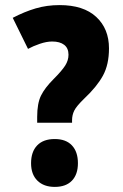

<svg xmlns="http://www.w3.org/2000/svg" viewBox="-20 -722 484 754"><path d="M214 -702Q308 -702 358 -655.5Q408 -609 408 -532Q408 -468 384 -424.5Q360 -381 311 -335Q280 -305 271.5 -287.5Q263 -270 263 -250V-240H126V-263Q126 -316 141 -346.5Q156 -377 190 -411Q223 -444 236 -464.5Q249 -485 249 -507Q249 -533 232 -546Q215 -559 185 -559Q163 -559 136.5 -550Q110 -541 90 -530L30 -652Q76 -676 120 -689Q164 -702 214 -702ZM195 12Q152 12 127 -12.5Q102 -37 102 -81Q102 -126 126 -151Q150 -176 195 -176Q239 -176 262.5 -151Q286 -126 286 -81Q286 -37 262.5 -12.5Q239 12 195 12Z"/></svg>

Font: Noto Sans Kannada ExtraCondensed Black
Style: Regular
Weight: 900
Width: 2
Designer: Jelle Bosma - Monotype Design Team
Foundry: Monotype Imaging Inc.
Version: Version 2.005; ttfautohint (v1.8.4.7-5d5b)